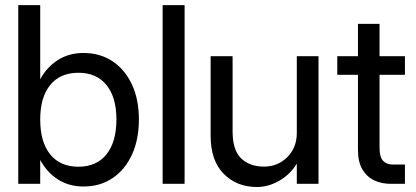

<svg xmlns="http://www.w3.org/2000/svg" viewBox="-20 -720 1628 752"><path d="M51.5 -700H137.5V-409.5Q164 -458 207.2 -485.2Q250.5 -512.5 307 -512.5Q372 -512.5 420.8 -480Q469.5 -447.5 496.8 -389Q524 -330.5 524 -252Q524 -173.5 496.8 -114.2Q469.5 -55 420.8 -22.2Q372 10.5 307 10.5Q250.5 10.5 207.2 -17Q164 -44.5 137.5 -93.5V0H51.5ZM436 -252Q436 -339 397 -387Q358 -435 287.5 -435Q215.5 -435 176.5 -387Q137.5 -339 137.5 -252Q137.5 -164 176.5 -115.5Q215.5 -67 287.5 -67Q358 -67 397 -115.5Q436 -164 436 -252Z M617 -700H703V0H617Z M891 -205Q891 -132.5 924.2 -100Q957.5 -67.5 1014 -67.5Q1068.5 -67.5 1105.5 -104.8Q1142.5 -142 1142.5 -199.5V-500H1227.5V0H1142.5V-79Q1115.5 -35.5 1072.8 -11.5Q1030 12.5 986.5 12.5Q907.5 12.5 856.2 -39.2Q805 -91 805 -188V-500H891Z M1566 -75.5V0H1510Q1475.5 0 1446.5 -13.2Q1417.5 -26.5 1399.8 -55.8Q1382 -85 1382 -133V-427H1301V-500H1382V-626.5H1466.5V-500H1566V-427H1466.5V-144Q1466.5 -103.5 1481 -89.5Q1495.5 -75.5 1518.5 -75.5Z"/></svg>

Font: Overused Grotesk
Style: Regular
Weight: 450
Version: Version 0.004